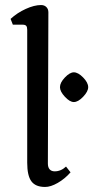

<svg xmlns="http://www.w3.org/2000/svg" viewBox="-20 -729 370 762"><path d="M88 -83V-611Q88 -622 84 -626.5Q80 -631 70 -631H31L22 -654Q48 -678 82 -693.5Q116 -709 143 -709Q156 -709 164 -701Q172 -693 172 -680L170 -80Q170 -65 177 -57Q184 -49 197 -49Q222 -49 242 -68L260 -45Q237 -19 209 -3Q181 13 159 13Q121 13 104.5 -9.5Q88 -32 88 -83ZM218 -383Q218 -401 237.5 -421.5Q257 -442 273 -442Q290 -442 310 -421.5Q330 -401 330 -383Q330 -366 310 -345Q290 -324 273 -324Q257 -324 237.5 -345Q218 -366 218 -383Z"/></svg>

Font: Kurale
Style: Regular
Weight: 400
Designer: Eduardo Rodriguez Tunni
Foundry: Eduardo Rodriguez Tunni
Version: Version 2.000